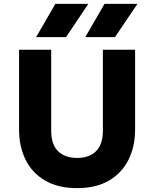

<svg xmlns="http://www.w3.org/2000/svg" viewBox="-20 -957 796 992"><path d="M378.5 15Q280 15 213.2 -24Q146.5 -63 112.5 -131.2Q78.5 -199.5 78.5 -288V-700H244.5V-282Q244.5 -210.5 280 -175.8Q315.5 -141 378.5 -141Q441 -141 476.2 -175.8Q511.5 -210.5 511.5 -282V-700H678V-288Q678 -200 644 -131.8Q610 -63.5 543.2 -24.2Q476.5 15 378.5 15ZM420.5 -765 520 -937H690L574 -765ZM166.5 -765 266 -937H436.5L321 -765Z"/></svg>

Font: Geologica Cursive
Style: Bold
Weight: 700
Designer: Sindre Bremnes, Frode Helland
Foundry: Monokrom Skriftforlag AS
Version: Version 1.010;gftools[0.9.28]